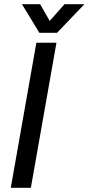

<svg xmlns="http://www.w3.org/2000/svg" viewBox="-20 -888 419 908"><path d="M31 0 152 -686H247L126 0ZM166 -733 84 -868H170L215 -789L285 -868H379L250 -733Z"/></svg>

Font: Archivo VF Beta
Style: Italic
Weight: 400
Italic angle: -10°
Designer: Hector Gatti
Foundry: Omnibus-Type
Version: Version 1.002